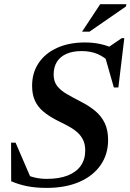

<svg xmlns="http://www.w3.org/2000/svg" viewBox="-20 -904 636 936"><path d="M517 -598Q489.5 -626 456 -640.5Q422.5 -655 378 -655Q334.5 -655 304 -641.5Q273.5 -628 257.5 -602.5Q241.5 -577 241.5 -540.5Q241.5 -507 258.5 -485Q275.5 -463 305.8 -445.5Q336 -428 375 -408Q414 -388 443.8 -363.5Q473.5 -339 490.2 -304.8Q507 -270.5 507 -221Q507 -151.5 470.2 -98.8Q433.5 -46 366.2 -17Q299 12 207.5 12Q155.5 12 114 4Q72.5 -4 34.5 -20.5L34 -208.5H56L137.5 -19.5L87.5 -61Q118 -46.5 146.5 -39.2Q175 -32 208 -32Q268.5 -32 310.2 -48.5Q352 -65 373.8 -96Q395.5 -127 395.5 -170Q395.5 -202 383.8 -224.5Q372 -247 352 -263.2Q332 -279.5 306.2 -292.8Q280.5 -306 252.5 -320Q215.5 -339.5 189.5 -361.8Q163.5 -384 150 -414Q136.5 -444 136.5 -486Q136.5 -549 168.2 -596.5Q200 -644 258 -670.5Q316 -697 394 -697Q434.5 -697 469.8 -689.2Q505 -681.5 543 -664L503 -670L573.5 -718H586L557 -477.5H535L485.5 -651ZM380 -749.5 468.5 -883.5H596L594 -872.5L416 -749.5Z"/></svg>

Font: Newsreader 36pt SemiBold
Style: Italic
Weight: 600
Italic angle: -17°
Designer: Hugues Gentile
Foundry: Production Type
Version: Version 1.003